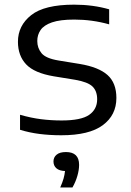

<svg xmlns="http://www.w3.org/2000/svg" viewBox="-20 -571 562 824"><path d="M243 9.5Q194.5 9.5 150.5 4Q106.5 -1.5 66 -14V-78.5Q112.5 -65 155.8 -59.5Q199 -54 244.5 -54Q328 -54 362.5 -78Q397 -102 397 -145Q397 -180 377.2 -199.5Q357.5 -219 303 -228.5L211 -243.5Q127.5 -257.5 92.2 -294.8Q57 -332 57 -392Q57 -461 113.8 -506Q170.5 -551 298 -551Q379 -551 448.5 -531V-466.5Q375.5 -487 298.5 -487Q238 -487 203.2 -475Q168.5 -463 154.2 -442.2Q140 -421.5 140 -395Q140 -365 158.2 -342.8Q176.5 -320.5 230.5 -311.5L322.5 -296.5Q403.5 -283 441.5 -249Q479.5 -215 479.5 -150.5Q479.5 -77 421.2 -33.8Q363 9.5 243 9.5ZM238.5 233.5Q248 212 252.8 195.2Q257.5 178.5 259 163Q234 162 221.8 151Q209.5 140 209.5 122Q209.5 104 223 92.8Q236.5 81.5 263 81.5Q319.5 81.5 319.5 136.5Q319.5 158 312 184Q304.5 210 291 233.5Z"/></svg>

Font: Encode Sans Exp
Style: Regular
Weight: 400
Width: 7
Designer: Multiple Designers
Foundry: Impallari Type
Version: Version 3.002; ttfautohint (v1.8.3) -l 8 -r 50 -G 200 -x 14 